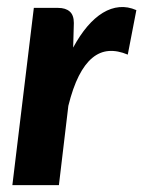

<svg xmlns="http://www.w3.org/2000/svg" viewBox="-20 -539 417 559"><path d="M16 0 78.5 -516H149.5Q171 -516 183 -505.5Q195 -495 195 -472L193 -400.5Q212.5 -436.5 234.2 -462Q256 -487.5 279.5 -501.8Q303 -516 327.5 -518.2Q352 -520.5 377 -509.5L352 -380Q322.5 -392.5 296.5 -390.5Q270.5 -388.5 248.8 -370.5Q227 -352.5 209.5 -318Q192 -283.5 179 -231L151.5 0Z"/></svg>

Font: Lato Heavy
Style: Italic
Weight: 800
Italic angle: -7°
Designer: Lukasz Dziedzic
Foundry: tyPoland Lukasz Dziedzic
Version: Version 2.007; 2014-02-27